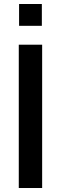

<svg xmlns="http://www.w3.org/2000/svg" viewBox="-20 -943 306 963"><path d="M191.4 0V-718.8H74.2V0ZM189.9 -813.5V-922.9H75.7V-813.5Z"/></svg>

Font: Winston Medium
Style: Regular
Weight: 500
Designer: Vernon Adams, Kim Jin-seong, David Berlow, Cristiano Sobral
Foundry: The Winston Project Authors
Version: Version 3.004